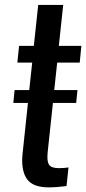

<svg xmlns="http://www.w3.org/2000/svg" viewBox="-20 -768 357 795"><path d="M35.2 -341.8 40.5 -395H101.1L113.3 -508.8H51.8L59.1 -578.1H120.1L138.2 -747.6H241.7L223.6 -578.1H316.9L310.1 -508.8H216.8L204.6 -395H300.8L295.4 -341.8H199.2L177.2 -136.2Q176.3 -126.5 176.3 -118.2Q176.3 -96.2 183.1 -85.9Q192.4 -71.8 223.1 -71.8Q247.1 -71.8 263.7 -74.7L255.4 2.4Q213.4 7.8 181.6 7.8Q116.2 7.8 91.8 -26.4Q72.3 -53.7 71.8 -102.5Q71.8 -115.2 73.2 -128.9L95.7 -341.8Z"/></svg>

Font: Oswald
Style: Regular
Weight: 400
Designer: Vernon Adams
Foundry: Vernon Adams
Version: 3.0; ttfautohint (v0.94.23-7a4d-dirty) -l 8 -r 50 -G 200 -x 